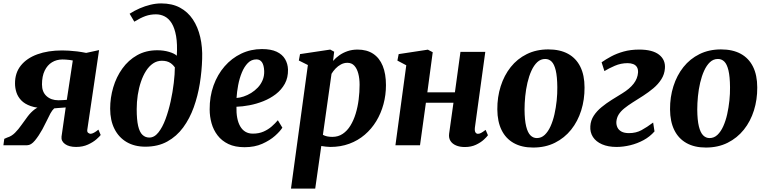

<svg xmlns="http://www.w3.org/2000/svg" viewBox="-38 -851 4490 1125"><path d="M538.5 -91.5 552 -60Q546.5 -52 527.2 -35Q508 -18 477.5 -4Q447 10 408 10Q366.5 10 343 -7Q319.5 -24 322.5 -50.5L347 -221.5Q338.5 -220.5 326 -219.8Q313.5 -219 301 -218Q288.5 -217 279.5 -216Q267.5 -205 257.2 -186Q247 -167 235.8 -143.2Q224.5 -119.5 210.5 -93.5Q189.5 -55.5 166.8 -27.8Q144 0 121 0H-18L-13 -37.5L4 -45Q29.5 -52.5 49.8 -72.8Q70 -93 88 -119Q106 -145 124.8 -169.5Q143.5 -194 165.8 -210.8Q188 -227.5 217 -228.5L232 -217Q177.5 -217 142 -229.5Q106.5 -242 86.5 -263Q66.5 -284 58.2 -309.8Q50 -335.5 50 -361.5Q49.5 -423.5 84 -466.8Q118.5 -510 181 -532.8Q243.5 -555.5 326.5 -555.5Q342.5 -555.5 365 -554.2Q387.5 -553 413.8 -549.8Q440 -546.5 467 -541L542.5 -557.5L473.5 -91Q471.5 -77.5 479.2 -72.2Q487 -67 492.5 -67Q500.5 -67 512.8 -73.5Q525 -80 538.5 -91.5ZM353.5 -266 388.5 -496.5Q383 -498 371.5 -499.5Q360 -501 348 -501.8Q336 -502.5 328 -502.5Q293.5 -502.5 266.5 -486Q239.5 -469.5 223.8 -437Q208 -404.5 208 -356Q208 -312 234.8 -287.8Q261.5 -263.5 304 -263.5Q310.5 -263.5 320.2 -264Q330 -264.5 339.5 -265Q349 -265.5 353.5 -266Z M813.5 8.5Q750.5 8.5 704.2 -18.5Q658 -45.5 632.8 -95.5Q607.5 -145.5 607.5 -214.5Q607.5 -278 625.5 -339Q643.5 -400 678.8 -449.2Q714 -498.5 765.5 -527.5Q817 -556.5 883.5 -556.5Q921 -556.5 952.8 -547Q984.5 -537.5 998 -524.5Q1002 -593 993.8 -639.5Q985.5 -686 968.5 -714Q951.5 -742 927.5 -754.5Q903.5 -767 876 -767Q843 -767 814.2 -756.8Q785.5 -746.5 749 -724L721.5 -770.5Q749.5 -788.5 780.5 -802Q811.5 -815.5 843.5 -823.2Q875.5 -831 906.5 -831Q970.5 -831 1016.5 -806.2Q1062.5 -781.5 1092 -737.2Q1121.5 -693 1135.2 -633.8Q1149 -574.5 1146.5 -506Q1144.5 -434.5 1132.8 -361.5Q1121 -288.5 1097.2 -222.2Q1073.5 -156 1035.2 -104Q997 -52 942.2 -21.8Q887.5 8.5 813.5 8.5ZM837 -45Q866.5 -45 890.2 -75Q914 -105 931.8 -153Q949.5 -201 961.8 -256.5Q974 -312 980.2 -365Q986.5 -418 986.5 -456.5Q975.5 -471.5 963.5 -480Q951.5 -488.5 938.2 -491.8Q925 -495 910.5 -495Q882 -495 858.8 -479.2Q835.5 -463.5 817.8 -435.8Q800 -408 787.8 -371.8Q775.5 -335.5 769.2 -294.5Q763 -253.5 763 -211.5Q763 -149 771.5 -112.8Q780 -76.5 796.8 -60.8Q813.5 -45 837 -45Z M1616.5 -103Q1603.5 -82 1573.5 -55.2Q1543.5 -28.5 1498.8 -8.5Q1454 11.5 1395 11.5Q1339 11.5 1300 -7.2Q1261 -26 1236.8 -57.8Q1212.5 -89.5 1201.5 -129Q1190.5 -168.5 1190.5 -209.5Q1190 -285.5 1213.2 -350Q1236.5 -414.5 1278 -462.2Q1319.5 -510 1375.5 -536.8Q1431.5 -563.5 1497 -563.5Q1550 -563.5 1583.2 -547.8Q1616.5 -532 1632.5 -504.5Q1648.5 -477 1649.5 -443.5Q1650.5 -396 1630.8 -360.2Q1611 -324.5 1578 -299.2Q1545 -274 1504.8 -258Q1464.5 -242 1423.2 -234.2Q1382 -226.5 1347.5 -225.5Q1346.5 -189.5 1352 -160.5Q1357.5 -131.5 1369.5 -110.8Q1381.5 -90 1400 -79Q1418.5 -68 1443.5 -68Q1479 -68 1506.2 -80Q1533.5 -92 1554.2 -110.2Q1575 -128.5 1590 -146.5ZM1464.5 -503Q1435 -503 1414 -481.5Q1393 -460 1379 -425.8Q1365 -391.5 1357.5 -352Q1350 -312.5 1348 -277Q1367 -278 1389.5 -285.5Q1412 -293 1433.5 -306.2Q1455 -319.5 1472.8 -338.2Q1490.5 -357 1500.8 -381.5Q1511 -406 1510 -435Q1508.5 -469.5 1497 -486.2Q1485.5 -503 1464.5 -503Z M1667 254 1766 -470 1713 -496.5 1720 -534 1897 -560.5 1920 -548 1913.5 -494Q1929 -512 1950.2 -527Q1971.5 -542 1998.2 -551.2Q2025 -560.5 2057 -560.5Q2111.5 -560.5 2148.5 -536Q2185.5 -511.5 2204.5 -465Q2223.5 -418.5 2223.5 -352Q2223.5 -294.5 2209 -240.8Q2194.5 -187 2166.8 -141.2Q2139 -95.5 2099.2 -61.5Q2059.5 -27.5 2008.8 -8.8Q1958 10 1897.5 10Q1885 10 1871.2 8.2Q1857.5 6.5 1844.5 4.5L1809 254ZM1854 -61Q1864.5 -55 1878.2 -52Q1892 -49 1909.5 -49Q1944 -49 1970.2 -66.8Q1996.5 -84.5 2015.2 -115Q2034 -145.5 2046 -184.8Q2058 -224 2063.5 -267.8Q2069 -311.5 2069 -354.5Q2069 -391.5 2061.2 -420.5Q2053.5 -449.5 2038 -466.2Q2022.5 -483 1997.5 -483Q1977.5 -483 1959.8 -473.5Q1942 -464 1928 -449.2Q1914 -434.5 1904.5 -418.5Z M2744.5 -103Q2742.5 -84 2747.8 -75.5Q2753 -67 2762.5 -67Q2771 -67 2780.2 -71.8Q2789.5 -76.5 2807.5 -90L2821 -58.5Q2815 -49.5 2797.2 -33Q2779.5 -16.5 2751.2 -3Q2723 10.5 2685.5 10.5Q2656 10.5 2634.2 1.2Q2612.5 -8 2601.5 -25.2Q2590.5 -42.5 2593.5 -67L2619 -249H2457.5L2423 0H2279L2342.5 -468.5L2290.5 -496L2298 -534L2469 -560L2497.5 -545L2466 -310H2627.5L2660 -547H2805.5Z M3174.5 -561.5Q3243 -561.5 3290.2 -535.8Q3337.5 -510 3362.2 -460.2Q3387 -410.5 3387 -338.5Q3387.5 -267.5 3367.5 -203.8Q3347.5 -140 3308.5 -91.2Q3269.5 -42.5 3213.5 -14.5Q3157.5 13.5 3086 13.5Q3019 13.5 2972.2 -12.8Q2925.5 -39 2901 -88.8Q2876.5 -138.5 2876 -210Q2875.5 -282 2895.8 -345.8Q2916 -409.5 2954.5 -458Q2993 -506.5 3048.8 -534Q3104.5 -561.5 3174.5 -561.5ZM3156.5 -505.5Q3130 -505.5 3110 -486.8Q3090 -468 3075.8 -436.5Q3061.5 -405 3052.5 -366.2Q3043.5 -327.5 3039.5 -286.8Q3035.5 -246 3035.5 -209Q3036 -147 3045 -110.5Q3054 -74 3070 -58Q3086 -42 3107.5 -42Q3134 -42 3153.8 -60.8Q3173.5 -79.5 3187.8 -111Q3202 -142.5 3210.8 -181.5Q3219.5 -220.5 3223.8 -261.5Q3228 -302.5 3227.5 -340Q3227 -402.5 3218.2 -438.8Q3209.5 -475 3194 -490.2Q3178.5 -505.5 3156.5 -505.5Z M3574.5 10Q3525 10 3489.5 -5.5Q3454 -21 3436.2 -48.5Q3418.5 -76 3421 -112Q3423 -145.5 3441 -173Q3459 -200.5 3486.8 -223.2Q3514.5 -246 3546.5 -266Q3578.5 -286 3608 -304Q3652 -331 3675 -361Q3698 -391 3700.5 -426Q3701.5 -445.5 3694 -457.8Q3686.5 -470 3672.2 -475.5Q3658 -481 3639.5 -481Q3600 -481 3564.2 -465.5Q3528.5 -450 3503.5 -434.5L3487 -486Q3511 -503 3543 -520.2Q3575 -537.5 3616 -549Q3657 -560.5 3707.5 -560.5Q3785.5 -560.5 3823.8 -530.5Q3862 -500.5 3858 -450.5Q3855.5 -415.5 3837.2 -386.8Q3819 -358 3790.8 -334.2Q3762.5 -310.5 3730.5 -289.8Q3698.5 -269 3668.5 -250.5Q3641 -233 3620 -216Q3599 -199 3587.2 -180.2Q3575.5 -161.5 3573.5 -138Q3572.5 -120 3579.5 -104.8Q3586.5 -89.5 3603.2 -80.2Q3620 -71 3647.5 -71Q3689 -71 3721 -88.5Q3753 -106 3789 -133L3797 -81Q3770 -50 3733 -30Q3696 -10 3654.8 0Q3613.5 10 3574.5 10Z M4186.5 -561.5Q4255 -561.5 4302.2 -535.8Q4349.5 -510 4374.2 -460.2Q4399 -410.5 4399 -338.5Q4399.5 -267.5 4379.5 -203.8Q4359.5 -140 4320.5 -91.2Q4281.5 -42.5 4225.5 -14.5Q4169.5 13.5 4098 13.5Q4031 13.5 3984.2 -12.8Q3937.5 -39 3913 -88.8Q3888.5 -138.5 3888 -210Q3887.5 -282 3907.8 -345.8Q3928 -409.5 3966.5 -458Q4005 -506.5 4060.8 -534Q4116.5 -561.5 4186.5 -561.5ZM4168.5 -505.5Q4142 -505.5 4122 -486.8Q4102 -468 4087.8 -436.5Q4073.5 -405 4064.5 -366.2Q4055.5 -327.5 4051.5 -286.8Q4047.5 -246 4047.5 -209Q4048 -147 4057 -110.5Q4066 -74 4082 -58Q4098 -42 4119.5 -42Q4146 -42 4165.8 -60.8Q4185.5 -79.5 4199.8 -111Q4214 -142.5 4222.8 -181.5Q4231.5 -220.5 4235.8 -261.5Q4240 -302.5 4239.5 -340Q4239 -402.5 4230.2 -438.8Q4221.5 -475 4206 -490.2Q4190.5 -505.5 4168.5 -505.5Z"/></svg>

Font: Merriweather 36pt ExtraBold
Style: Italic
Weight: 800
Italic angle: -7.8°
Version: Version 2.101